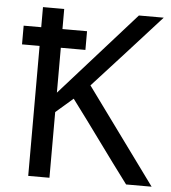

<svg xmlns="http://www.w3.org/2000/svg" viewBox="-52 -761 722 809"><g transform="rotate(5 309.5 -357.0)"><path d="M22.9 -549.8H97.2V0H187V-277.8L259.8 -340.8C345.2 -227.5 425.8 -113.3 511.2 0H619.1L325.2 -402.8C415 -501 509.3 -604.5 607.9 -713.9H502.9L187 -359.9V-549.8H291V-628.9H187V-713.9H97.2V-628.9H22.9Z"/></g></svg>

Font: Noto Reveo Sans
Style: Regular
Weight: 400
Designer: Monotype Design team
Foundry: Monotype Imaging Inc.
Version: Version 1.04